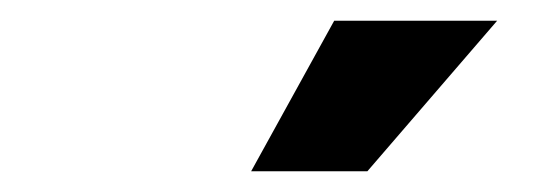

<svg xmlns="http://www.w3.org/2000/svg" viewBox="-20 -750 539 185"><path d="M222 -585 302 -730H459L334 -585Z"/></svg>

Font: Radio Canada Big
Style: Bold Italic
Weight: 700
Italic angle: -12°
Designer: Étienne Aubert Bonn
Foundry: Coppers and Brasses
Version: Version 1.001